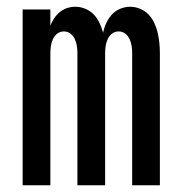

<svg xmlns="http://www.w3.org/2000/svg" viewBox="-20 -548 540 568"><path d="M47 0V-520H129V-472Q133 -483 140 -493.5Q147 -504 156.5 -512Q166 -520 178 -524Q190 -528 203 -528Q218 -528 232.5 -522Q247 -516 257.5 -505Q268 -494 274.5 -480Q281 -466 285 -451Q288 -466 294.5 -480Q301 -494 311 -505Q321 -516 335.5 -522Q350 -528 365 -528Q380 -528 394.5 -522Q409 -516 419.5 -505Q430 -494 436.5 -480Q443 -466 446.5 -451Q450 -436 451.5 -420.5Q453 -405 453 -390V0H371V-390Q371 -401 369.5 -411.5Q368 -422 363.5 -432Q359 -442 350.5 -448.5Q342 -455 331 -455Q320 -455 311.5 -448.5Q303 -442 298.5 -432Q294 -422 292.5 -411.5Q291 -401 291 -390V0H209V-390Q209 -401 207.5 -411.5Q206 -422 201.5 -432Q197 -442 188.5 -448.5Q180 -455 169 -455Q158 -455 149.5 -448.5Q141 -442 136.5 -432Q132 -422 130.5 -411.5Q129 -401 129 -390V0Z"/></svg>

Font: Iosevka Fixed Medium
Style: Regular
Weight: 500
Monospace: yes
Designer: Belleve Invis
Foundry: Belleve Invis
Version: Version 32.3.0